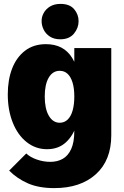

<svg xmlns="http://www.w3.org/2000/svg" viewBox="-20 -747 635 987"><path d="M259 220Q180 220 124.5 196Q69 172 27 130L115 42Q135 61 169 73Q203 85 239 85Q275 85 302.5 69.5Q330 54 346 19Q362 -16 362 -74V-500H552V-52Q552 77 473 148.5Q394 220 259 220ZM222 20Q163 20 117 -16.5Q71 -53 45.5 -117Q20 -181 20 -262Q20 -337 42.5 -395Q65 -453 109 -486.5Q153 -520 216 -520Q308 -520 351.5 -448.5Q395 -377 395 -255Q395 -174 376 -112Q357 -50 318.5 -15Q280 20 222 20ZM287 -116Q311 -116 328 -132.5Q345 -149 353.5 -179.5Q362 -210 362 -251Q362 -293 353 -322.5Q344 -352 327.5 -367.5Q311 -383 287 -383Q251 -383 230.5 -348Q210 -313 210 -251Q210 -188 231 -152Q252 -116 287 -116ZM194 -637Q193 -658 204 -679Q215 -700 237 -713.5Q259 -727 291 -727Q338 -727 361 -700Q384 -673 384 -638Q384 -603 360 -574Q336 -545 290 -545Q258 -545 236.5 -559Q215 -573 204.5 -594.5Q194 -616 194 -637Z"/></svg>

Font: Moderustic ExtraBold
Style: Regular
Weight: 800
Designer: Tural Alisoy
Foundry: TAFT Foundry
Version: Version 2.120